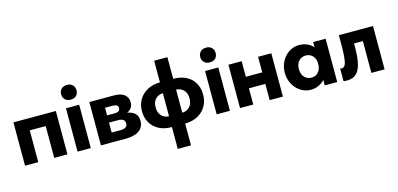

<svg xmlns="http://www.w3.org/2000/svg" viewBox="-79 -1218 4099 1977"><g transform="rotate(-15 1970.5 -230.0)"><path d="M54 -462H506V0H365V-339H195V0H54Z M614 -462H755V0H614ZM686 -535Q648 -535 625.5 -556.5Q603 -578 603 -613Q603 -648 625.5 -670Q648 -692 686 -692Q724 -692 745.5 -670Q767 -648 767 -613Q767 -578 745.5 -556.5Q724 -535 686 -535Z M863 -462H1129Q1200 -462 1237 -431.5Q1274 -401 1274 -351Q1274 -314 1256 -290Q1238 -266 1211 -255Q1260 -247 1291 -220Q1322 -193 1322 -139Q1322 -72 1271.5 -36Q1221 0 1126 0H863ZM1004 -205V-99H1096Q1138 -99 1155.5 -112.5Q1173 -126 1173 -152Q1173 -205 1097 -205ZM1004 -363V-282H1085Q1143 -282 1143 -323Q1143 -363 1085 -363Z M1613 7Q1559 7 1513 -9Q1467 -25 1433.5 -56Q1400 -87 1381 -130.5Q1362 -174 1362 -230Q1362 -288 1383 -332.5Q1404 -377 1439.5 -407.5Q1475 -438 1520 -453.5Q1565 -469 1613 -469H1618V-700H1759V-469H1765Q1819 -469 1865 -453Q1911 -437 1944.5 -406.5Q1978 -376 1996.5 -332Q2015 -288 2015 -233Q2015 -175 1994 -130Q1973 -85 1938 -54.5Q1903 -24 1858 -8.5Q1813 7 1765 7H1759V240H1618V7ZM1870 -231Q1870 -288 1839 -320Q1808 -352 1759 -354V-108Q1808 -109 1839 -142Q1870 -175 1870 -231ZM1508 -232Q1508 -175 1538.5 -142Q1569 -109 1618 -108V-354Q1569 -352 1538.5 -320Q1508 -288 1508 -232Z M2097 -462H2238V0H2097ZM2169 -535Q2131 -535 2108.5 -556.5Q2086 -578 2086 -613Q2086 -648 2108.5 -670Q2131 -692 2169 -692Q2207 -692 2228.5 -670Q2250 -648 2250 -613Q2250 -578 2228.5 -556.5Q2207 -535 2169 -535Z M2662 -173H2487V0H2346V-462H2487V-296H2662V-462H2803V0H2662Z M3099 7Q3058 7 3019.5 -10.5Q2981 -28 2951 -59.5Q2921 -91 2903 -135Q2885 -179 2885 -232Q2885 -285 2903 -328.5Q2921 -372 2950.5 -403.5Q2980 -435 3018.5 -452.5Q3057 -470 3099 -470Q3147 -470 3186 -452.5Q3225 -435 3249 -406V-462H3382V0H3249V-58Q3223 -29 3184 -11Q3145 7 3099 7ZM3140 -112Q3183 -112 3211.5 -143Q3240 -174 3241 -230V-242Q3239 -290 3210.5 -319Q3182 -348 3139 -348Q3119 -348 3100 -341Q3081 -334 3066.5 -319.5Q3052 -305 3043.5 -283Q3035 -261 3035 -231Q3035 -175 3065 -143.5Q3095 -112 3140 -112Z M3487 11Q3475 11 3464.5 10Q3454 9 3447 8V-126Q3457 -124 3464 -124Q3499 -124 3511 -180.5Q3523 -237 3523 -362V-462H3887V0H3746V-339H3652V-299Q3652 -212 3641.5 -152.5Q3631 -93 3610 -57Q3589 -21 3558 -5Q3527 11 3487 11Z"/></g></svg>

Font: Tilda Sans Extra Bold
Style: Regular
Weight: 800
Designer: ParaType Ltd
Foundry: ParaType Ltd
Version: Version 1.009